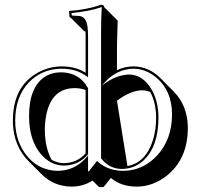

<svg xmlns="http://www.w3.org/2000/svg" viewBox="-20 -718 845 807"><path d="M415 -56.2Q419.9 -50.3 423.8 -45.9Q429.2 -41 433.6 -37.1ZM197.3 -45.9Q223.6 -32.2 249 -32.2Q303.7 -33.2 339.8 -73.2V-339.8Q319.8 -347.2 294.4 -347.7Q195.8 -347.7 173.8 -231.4Q168.5 -203.1 168.5 -172.4Q168.9 -96.2 197.3 -45.9ZM611.8 -331.1Q594.7 -338.4 577.6 -338.4Q538.6 -338.4 491.7 -308.6Q481 -301.8 471.7 -294.4L515.6 -20Q592.3 -34.2 622.6 -128.4Q636.2 -172.4 636.2 -224.1Q635.7 -285.6 611.8 -331.1ZM368.7 41Q329.6 66.4 279.8 66.4Q207.5 65.4 156.7 16.1L100.1 -40.5Q38.6 -102.1 34.2 -199.2Q33.7 -205.6 34.2 -210.9Q34.2 -355.5 140.6 -413.6Q188 -439 240.2 -439Q299.8 -438.5 339.8 -412.1V-563Q339.8 -576.2 339.4 -585.9L334.5 -586.4L277.8 -643.1Q274.9 -644 273.4 -645Q272.5 -647 272 -647.9L270 -671.9Q345.7 -677.7 399.9 -696.3Q402.8 -697.3 404.8 -698.2Q412.1 -697.8 415.5 -694.8Q417.5 -691.4 418 -688L474.6 -631.3Q474.6 -629.4 471.7 -526.4V-423.3Q505.4 -439 542 -439Q605 -438 653.8 -390.1L710 -333.5Q769 -273.4 769.5 -180.7Q769.5 -47.4 677.2 23.4Q620.1 66.4 553.7 66.4Q488.3 65.9 445.8 29.8Q442.9 33.7 435.5 43Q421.4 61.5 414.6 68.4H396.5ZM350.1 -563V-393.6L334.5 -403.8Q296.4 -428.7 240.2 -429.2Q157.2 -429.2 101.1 -371.6Q44.4 -312 43.9 -210.9Q43.9 -116.7 101.1 -53.7Q150.9 -0.5 223.1 0Q288.6 -1 333 -45.9L350.1 -63.5V2H353.5Q358.4 -3.4 369.6 -18.6Q377.4 -29.3 381.3 -33.2L387.7 -41.5L395.5 -34.7Q436.5 -0.5 497.1 0Q578.6 0 638.7 -62.5Q702.6 -130.4 703.1 -236.8Q703.1 -338.4 633.3 -395Q590.8 -428.7 542 -429.2Q472.7 -428.2 422.4 -374L404.8 -355.5V-583Q404.8 -644 407.7 -688H406.7Q360.4 -671.4 280.8 -663.1L281.7 -652.8L310.5 -650.9Q341.3 -650.4 347.7 -606.4Q350.1 -588.9 350.1 -563ZM407.2 -49.8 404.8 -52.7V-356L408.7 -358.9Q464.8 -402.3 521 -404.8Q582 -404.8 619.1 -338.4Q646 -289.1 646 -224.1Q646 -101.1 582 -42.5Q543.5 -8.3 491.2 -7.8Q440.4 -8.8 407.2 -49.8ZM348.6 -349.6 350.1 -347.7V-69.3L347.7 -66.4Q307.6 -22.5 249 -22Q191.9 -22 149.4 -73.2Q102.5 -130.9 102.1 -229Q102.1 -351.1 168 -395Q197.8 -414.1 237.8 -414.1Q313.5 -412.6 348.6 -349.6Z"/></svg>

Font: Linux Biolinum Shadow O
Style: Bold
Weight: 700
Designer: Philipp H. Poll
Foundry: Philipp H. Poll
Version: Version 0.9.2